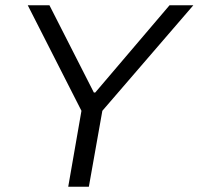

<svg xmlns="http://www.w3.org/2000/svg" viewBox="-20 -706 751 726"><path d="M238 0 288 -287 85 -686H167L335 -356H340L621 -686H711L367 -287L316 0Z"/></svg>

Font: Archivo SemiBold Light
Style: Italic
Weight: 300
Italic angle: -10°
Version: Version 2.001